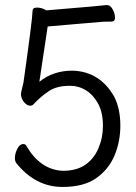

<svg xmlns="http://www.w3.org/2000/svg" viewBox="-20 -722 540 761"><path d="M228 19Q121 19 45 -75Q39 -83 39 -95Q39 -113 48.5 -132Q58 -151 72 -151Q82 -151 85 -143Q140 -49 229 -45Q283 -45 317.5 -68.5Q352 -92 370 -134Q388 -176 388 -223Q388 -275 369.5 -310Q351 -345 321.5 -363.5Q292 -382 257 -382Q206 -382 174.5 -361.5Q143 -341 111 -307Q107 -303 100 -303Q87 -303 75 -317.5Q63 -332 63 -351Q63 -354 73 -395Q109 -649 109 -679Q109 -692 127 -692Q145 -692 164 -681Q393 -700 403 -702Q418 -702 427 -684Q436 -666 436 -653Q436 -637 423.5 -636.5Q411 -636 391 -636Q279 -627 169 -617L136 -398Q191 -442 267 -442Q375 -439 432 -340Q457 -292 457 -224Q457 -161 434 -106Q411 -51 361.5 -16Q312 19 228 19Z"/></svg>

Font: LXGW WenKai Mono TC
Style: Regular
Weight: 400
Designer: LXGW / Fontworks Inc.
Foundry: LXGW / Fontworks Inc.
Version: Version 1.330